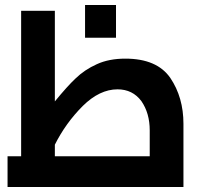

<svg xmlns="http://www.w3.org/2000/svg" viewBox="-20 -743 809 763"><path d="M478 -510Q413 -510 365 -488Q316 -466 280 -431Q248 -401 198 -340V-700H64V-122H10V0H709V-251Q709 -356 657 -433Q604 -510 478 -510ZM447 -388Q507 -388 542 -341Q575 -293 575 -225V-122H198V-168Q241 -254 309 -322Q376 -388 447 -388ZM318 -723V-593H441V-723Z"/></svg>

Font: Online Auction - Bold
Style: Bold
Weight: 500
Designer: Mohamed Mostafa, the designer of Online Auction
Foundry: Kief Type Foundry
Version: ""